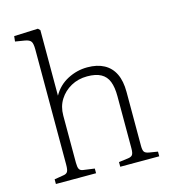

<svg xmlns="http://www.w3.org/2000/svg" viewBox="-113 -858 851 951"><g transform="rotate(-15 312.5 -383.0)"><path d="M56 0V-24L104 -32Q118 -34 124 -43Q130 -52 130 -80V-670Q130 -700 122.5 -711Q115 -722 92 -726L43 -734L46 -761L169 -766L179 -756V-421V-420Q206 -468 254 -493Q302 -518 355 -518Q406 -518 441 -499Q476 -480 494 -443Q512 -406 512 -350V-73Q512 -51 518 -42.5Q524 -34 543 -31L586 -24V0H386V-24L433 -30Q450 -32 456.5 -40.5Q463 -49 463 -74V-341Q463 -387 451.5 -416.5Q440 -446 413.5 -460.5Q387 -475 343 -475Q297 -475 260 -454.5Q223 -434 201 -399Q179 -364 179 -318V-76Q179 -54 184 -44Q189 -34 204 -32L262 -24V0Z"/></g></svg>

Font: Literata 18pt ExtraLight
Style: Regular
Weight: 250
Designer: Latin by Veronika Burian and Jose Scaglione. Greek by Irene Vlachou. Cyrillic by Vera Evstafieva.
Foundry: TypeTogether
Version: Version 3.103;gftools[0.9.29]